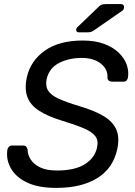

<svg xmlns="http://www.w3.org/2000/svg" viewBox="-20 -908 660 938"><path d="M255 10Q168 10 113 -16Q58 -42 33.5 -85Q9 -128 16 -176Q17 -184 23 -190.5Q29 -197 38 -197H93Q104 -197 108.5 -191Q113 -185 115 -177Q115 -153 129.5 -129.5Q144 -106 175.5 -90.5Q207 -75 259 -75Q345 -75 394 -105.5Q443 -136 454 -187Q462 -222 445 -243.5Q428 -265 387.5 -282Q347 -299 281 -319Q213 -340 171 -367Q129 -394 114 -433.5Q99 -473 111 -530Q129 -611 199 -660.5Q269 -710 384 -710Q445 -710 489 -693.5Q533 -677 561 -649.5Q589 -622 599.5 -590.5Q610 -559 605 -529Q604 -522 599 -515.5Q594 -509 583 -509H526Q520 -509 513 -513Q506 -517 505 -528Q508 -569 473 -597Q438 -625 380 -625Q316 -625 268 -600Q220 -575 208 -522Q201 -488 215 -465.5Q229 -443 266 -426Q303 -409 366 -390Q441 -368 486 -341Q531 -314 548 -275.5Q565 -237 553 -180Q533 -86 455.5 -38Q378 10 255 10ZM366 -750Q352 -750 352 -763Q353 -771 360 -777L456 -869Q466 -880 474 -884Q482 -888 497 -888H571Q579 -888 583 -883Q587 -878 586 -872Q586 -862 578 -856L441 -761Q431 -754 424 -752Q417 -750 406 -750Z"/></svg>

Font: Rubik
Style: Italic
Weight: 400
Italic angle: -12°
Designer: Hubert and Fischer
Foundry: Hubert and Fischer
Version: Version 2.300;gftools[0.9.30]